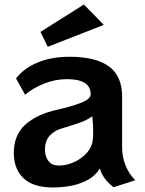

<svg xmlns="http://www.w3.org/2000/svg" viewBox="-20 -818 642 849"><path d="M191 -611 159 -677 351 -798 439 -708ZM482 10Q457 -10 443.5 -28.5Q430 -47 421 -73Q403 -42 370 -23.5Q337 -5 296.5 3Q256 11 214 11Q129 11 86 -28Q43 -67 41 -137V-141Q41 -221 92 -267Q143 -313 234 -333Q296 -347 338.5 -363.5Q381 -380 381 -401Q381 -468 276 -468Q223 -468 173 -447.5Q123 -427 91 -399L51 -471Q86 -517 147.5 -542Q209 -567 287 -567Q403 -567 461.5 -524.5Q520 -482 520 -391V-164Q520 -125 535 -87Q550 -49 578 -21ZM179 -151Q180 -124 195 -105Q210 -86 240 -86Q284 -86 326 -111Q368 -136 384 -174Q389 -185 390.5 -201.5Q392 -218 392 -236Q392 -262 390 -283Q388 -304 388 -304Q366 -287 331.5 -275Q297 -263 259 -252Q222 -242 200.5 -219Q179 -196 179 -158Z"/></svg>

Font: RocknRoll One
Style: Regular
Weight: 400
Designer: Fontworks Inc.
Foundry: Fontworks Inc.
Version: Version 1.100